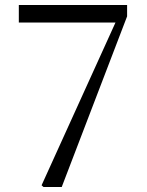

<svg xmlns="http://www.w3.org/2000/svg" viewBox="-20 -748 589 768"><path d="M153.9 0 146.3 -6.8 454.8 -686.2 445.7 -642.5V-657.8H55.3V-728H488.4V-682.6L226.9 0Z"/></svg>

Font: Noto Serif KR ExtraLight
Style: Regular
Weight: 200
Designer: Ryoko NISHIZUKA 西塚涼子 (kana & ideographs); Frank Grießhammer (Latin, Greek & Cyrillic); Wenlong ZHANG 张文龙 (bopomofo); San
Foundry: Adobe
Version: Version 2.002-H1;hotconv 1.1.0;makeotfexe 2.6.0